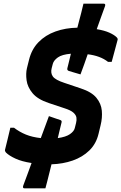

<svg xmlns="http://www.w3.org/2000/svg" viewBox="-20 -870 657 1040"><path d="M245 -241Q260 -236 279.5 -229Q299 -222 306 -220Q317 -217 313 -205Q308 -185 303 -164Q298 -143 293 -122Q337 -128 359 -143.5Q381 -159 385 -176L392 -204Q396 -219 394 -233Q392 -247 377.5 -260Q363 -273 328 -284L244 -312Q184 -332 156.5 -365Q129 -398 124 -435Q119 -472 126 -501L137 -545Q151 -603 188.5 -641.5Q226 -680 280.5 -699.5Q335 -719 399 -720Q403 -736 407 -751Q414 -776 420 -800.5Q426 -825 432 -850H542Q553 -850 549 -837Q538 -806 526.5 -775Q515 -744 504 -712Q546 -705 572.5 -693Q599 -681 612 -668Q619 -661 617 -654Q609 -624 600 -590.5Q591 -557 585 -535H565Q523 -568 455 -576Q446 -549 436 -521.5Q426 -494 416 -467Q400 -472 378.5 -478Q357 -484 352 -486Q342 -490 345 -501Q350 -520 354.5 -539.5Q359 -559 364 -579Q316 -575 293.5 -559Q271 -543 266 -524L260 -501Q253 -474 266.5 -455.5Q280 -437 329 -421L418 -391Q476 -372 502 -340.5Q528 -309 531.5 -270.5Q535 -232 525 -192L514 -146Q501 -91 464 -55Q427 -19 374 -0.5Q321 18 259 20Q255 35 249 60Q243 85 236.5 110Q230 135 226 150H112Q101 150 106 135Q117 105 128.5 74.5Q140 44 151 13Q98 5 63.5 -11Q29 -27 12 -44Q6 -51 7 -58Q13 -82 21 -115Q29 -148 36 -178H56Q86 -155 120.5 -141Q155 -127 201 -122Q212 -152 223 -181.5Q234 -211 245 -241Z"/></svg>

Font: Recursive Mn Lnr St XBd
Style: Italic
Weight: 800
Italic angle: -15°
Monospace: yes
Version: Version 1.079;hotconv 1.0.112;makeotfexe 2.5.65598; ttfautoh